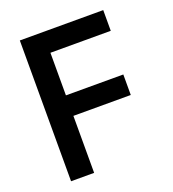

<svg xmlns="http://www.w3.org/2000/svg" viewBox="-131 -814 825 915"><g transform="rotate(-20 281.5 -357.0)"><path d="M73 0V-714H496V-609H190V-393H481V-289H190V0Z"/></g></svg>

Font: Noto Sans Mono SemiCondensed SemiBold
Style: Regular
Weight: 600
Width: 4
Designer: Monotype Design Team
Foundry: Monotype Imaging Inc.
Version: Version 2.014; ttfautohint (v1.8.4.7-5d5b)